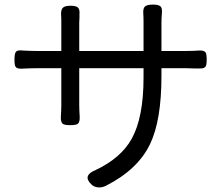

<svg xmlns="http://www.w3.org/2000/svg" viewBox="-20 -788 964 836"><path d="M409 28Q391 27 379 16Q337 -23 395 -47Q506 -99 553 -183Q605 -276 605 -450V-491H325V-332Q325 -311 327 -279Q328 -257 319 -249Q311 -243 286 -243Q261 -243 253 -249Q244 -257 245 -279Q247 -311 247 -332V-491H142Q113 -491 75 -489Q54 -488 48 -497Q43 -504 43 -528Q43 -554 49 -562Q56 -571 79 -568Q115 -566 142 -566H247V-691Q247 -714 246 -724Q245 -746 254 -754.5Q263 -763 287 -763Q311 -763 319.5 -755Q328 -747 326 -725Q326 -720 326 -710Q325 -697 325 -691V-566H465H605V-688Q605 -715 604 -727Q602 -751 611 -759.5Q620 -768 646 -768Q670 -768 678.5 -760.5Q687 -753 685 -731Q683 -707 683 -688V-566H791Q818 -566 848 -568Q868 -569 875 -560Q880 -552 880 -528.5Q880 -505 875 -498Q869 -489 849 -490Q842 -490 825 -490Q803 -491 791 -491H683V-457Q683 -265 634 -162Q581 -50 441 21Q425 29 409 28Z"/></svg>

Font: GenSenRounded TW R
Style: Regular
Weight: 400
Version: Version 1.501;PS 1;hotconv 16.6.51;makeotf.lib2.5.65220